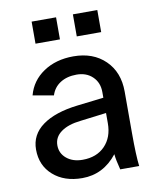

<svg xmlns="http://www.w3.org/2000/svg" viewBox="-80 -757 676 828"><g transform="rotate(-10 257.5 -342.5)"><path d="M463.9 0H380.9Q369.6 -43 367.2 -68.8Q306.2 8.8 213.9 8.8Q135.3 8.8 86.7 -34.2Q38.1 -77.1 38.1 -147Q38.1 -211.9 92.8 -251.7Q147.5 -291.5 247.1 -303.2L362.8 -316.9V-341.8Q362.8 -383.3 335.9 -409.2Q309.1 -435.1 266.1 -435.1Q224.1 -435.1 194.8 -416.5Q165.5 -397.9 154.8 -363.8L64 -379.9Q80.6 -441.9 135 -478.5Q189.5 -515.1 266.1 -515.1Q352.5 -515.1 405.3 -463.6Q458 -412.1 458 -327.1V-145Q458 -45.9 463.9 0ZM229 -68.8Q290.5 -68.8 326.7 -106.2Q362.8 -143.6 362.8 -205.1V-250L249 -235.8Q194.3 -230 163.1 -207.5Q131.8 -185.1 131.8 -148.9Q131.8 -113.8 158.9 -91.3Q186 -68.8 229 -68.8ZM222.2 -597.2H115.2V-693.8H222.2ZM402.8 -597.2H295.9V-693.8H402.8Z"/></g></svg>

Font: LT Superior Med
Style: Regular
Weight: 500
Designer: Daniel Lyons
Foundry: LyonsType
Version: Version 1.000